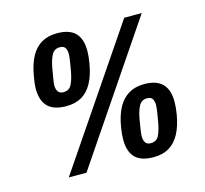

<svg xmlns="http://www.w3.org/2000/svg" viewBox="-103 -815 1006 943"><g transform="rotate(-15 400.0 -343.5)"><path d="M137 0 603 -687H692L227 0ZM217 -341Q154 -341 123.5 -371Q93 -401 93 -462Q93 -476 95 -492Q97 -508 100 -525Q110 -584 131 -622.5Q152 -661 185 -680Q218 -699 264 -699Q326 -699 356 -669Q386 -639 386 -578Q386 -564 384.5 -548.5Q383 -533 380 -515Q370 -456 349 -417.5Q328 -379 295.5 -360Q263 -341 217 -341ZM566 12Q503 12 473 -18Q443 -48 443 -110Q443 -124 444.5 -139.5Q446 -155 449 -173Q459 -232 480 -270Q501 -308 534 -327.5Q567 -347 613 -347Q675 -347 705 -316.5Q735 -286 735 -225Q735 -211 733.5 -195Q732 -179 729 -161Q719 -103 698 -64.5Q677 -26 644.5 -7Q612 12 566 12ZM221 -411Q250 -411 262.5 -436Q275 -461 282 -500Q287 -528 289.5 -544Q292 -560 293 -569.5Q294 -579 294 -585Q294 -606 286.5 -617.5Q279 -629 259 -629Q231 -629 218 -604.5Q205 -580 198 -541Q193 -513 190.5 -497Q188 -481 186.5 -471.5Q185 -462 185 -456Q185 -435 193.5 -423Q202 -411 221 -411ZM570 -58Q600 -58 612.5 -84Q625 -110 632 -153Q637 -179 639 -194Q641 -209 642 -217.5Q643 -226 643 -232Q643 -253 635.5 -264.5Q628 -276 608 -276Q580 -276 566.5 -250.5Q553 -225 546 -182Q542 -157 539.5 -141.5Q537 -126 536 -118Q535 -110 535 -103Q535 -82 543 -70Q551 -58 570 -58Z"/></g></svg>

Font: Archivo Condensed ExtraBold
Style: Italic
Weight: 800
Width: 3
Italic angle: -10°
Designer: Hector Gatti
Foundry: Omnibus-Type
Version: Version 2.001